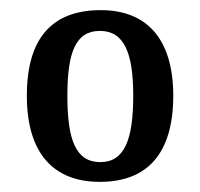

<svg xmlns="http://www.w3.org/2000/svg" viewBox="-20 -739 395 379"><path d="M177 -380C271 -380 322 -436 322 -550C322 -664 268 -719 179 -719C83 -719 33 -664 33 -550C33 -436 86 -380 177 -380ZM178 -419C129 -419 113 -464 113 -550C113 -635 129 -678 177 -678C225 -678 243 -635 243 -550C243 -464 226 -419 178 -419Z"/></svg>

Font: Noto Serif Bengali Condensed Medium
Style: Regular
Weight: 500
Width: 3
Designer: Juan Bruce, Universal Thirst, Indian Type Foundry and the Monotype Design Team.
Foundry: Monotype Imaging Inc.
Version: Version 2.003